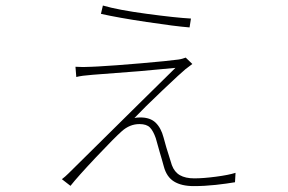

<svg xmlns="http://www.w3.org/2000/svg" viewBox="-20 -625 1017 677"><path d="M653.3 -559.6 648.4 -528.3Q598.6 -532.2 497.6 -547.4Q396.5 -562.5 335.9 -576.2L342.8 -605.5Q396.5 -589.8 498 -576.2Q599.6 -562.5 653.3 -559.6ZM633.8 -380.9Q620.1 -370.1 552.7 -306.2Q485.4 -242.2 454.1 -209Q463.9 -210.9 474.6 -210.9Q509.8 -210.9 528.8 -192.4Q547.9 -173.8 556.6 -140.6L566.4 -105.5Q576.2 -74.2 585.9 -43Q594.7 -18.6 614.3 -7.3Q633.8 3.9 665 3.9Q697.3 3.9 741.7 -2Q786.1 -7.8 810.5 -15.6L808.6 17.6Q780.3 22.5 740.7 26.9Q701.2 31.2 663.1 31.2Q620.1 31.2 593.8 15.1Q567.4 -1 557.6 -38.1Q552.7 -54.7 550.8 -62.5Q548.8 -70.3 543.9 -85.9L529.3 -137.7Q520.5 -163.1 508.8 -175.3Q497.1 -187.5 471.7 -187.5Q437.5 -187.5 409.2 -162.1Q383.8 -139.6 318.8 -70.8Q253.9 -2 228.5 30.3L198.2 6.8Q210 -2 221.7 -13.7Q345.7 -136.7 469.7 -258.8Q534.2 -322.3 598.6 -385.7L471.7 -374L306.6 -361.3Q267.6 -358.4 249 -353.5L246.1 -389.6Q271.5 -387.7 303.7 -389.6L325.2 -390.6Q381.8 -393.6 478 -401.9Q574.2 -410.2 608.4 -415Q616.2 -416 623 -418Q629.9 -419.9 634.8 -421.9L658.2 -399.4Q646.5 -390.6 633.8 -380.9Z"/></svg>

Font: Min Sans VF VF
Style: Regular
Weight: 400
Designer: Jinseong-Kim, NotoSansCJK, Nunito
Foundry: Jinseong-Kim
Version: Version 1.420;Glyphs 3.1.2 (3151)